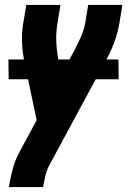

<svg xmlns="http://www.w3.org/2000/svg" viewBox="-20 -540 540 775"><path d="M16 215 17 208Q23 174 32 140Q41 106 58 75L128 -55L79 -288Q71 -326 69 -366Q67 -406 74 -447L86 -520H224L212 -447Q206 -411 207 -376.5Q208 -342 214 -308L226 -235L283 -342Q296 -367 307.5 -393.5Q319 -420 324 -447L336 -520H474L462 -447Q455 -406 440 -366Q425 -326 403 -288L178 129Q168 148 163.5 168Q159 188 155 208L154 215ZM459 -220H15L14 -300H458Z"/></svg>

Font: Iosevka Term Curly Hv Obl
Style: Regular
Weight: 900
Italic angle: -9°
Designer: Belleve Invis
Foundry: Belleve Invis
Version: Version 32.3.0